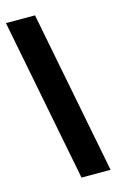

<svg xmlns="http://www.w3.org/2000/svg" viewBox="-205 -668 487 785"><g transform="rotate(-15 38.5 -275.0)"><path d="M39 70H162L27 -620H-96Z"/></g></svg>

Font: Charger EcoBlack
Style: OpObl
Weight: 1000
Designer: Jasper
Foundry: Cannot Into Space Fonts
Version: Version 1.1